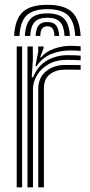

<svg xmlns="http://www.w3.org/2000/svg" viewBox="-20 -798 383 818"><path d="M131.2 -516.5 142.8 -578.5V-600H165.5L165.8 -593.2L151 -553.5H155.2Q174.5 -578 210.1 -590.4Q245.8 -602.8 280 -602.8Q288.5 -602.8 301.4 -602.2Q314.2 -601.8 323.5 -600.8V-581Q316 -582 303.8 -582.5Q291.5 -583 281 -583Q234.2 -583 196.6 -567.1Q159 -551.2 136.2 -516.5ZM97 0V-600H119.8L120 -542L115.2 -468.5H120.8Q140.2 -516.5 179.4 -539.8Q218.5 -563 269.2 -563Q282.5 -563 299.8 -562.4Q317 -561.8 323.5 -561V-541.2Q315 -542 296.6 -542.5Q278.2 -543 264.5 -543Q220 -543 187.8 -525Q155.5 -507 138 -478.2Q120.5 -449.5 120.5 -417.2V0ZM51.2 0V-600H74.2V0ZM143 0V-419Q143 -467.2 176 -494.1Q209 -521 254.8 -521Q271.2 -521 290.2 -521Q309.2 -521 323.5 -520.8V-500.8Q309.8 -501 290 -501.1Q270.2 -501.2 254.8 -501.2Q218.8 -501.2 192.9 -481.9Q167 -462.5 167 -421.2V0ZM181.8 -777.5Q109.2 -777.5 76.5 -746.6Q43.8 -715.8 40.2 -644.8H63Q66 -706 93.6 -732.5Q121.2 -759 181.8 -759Q242.2 -759 269.8 -732.5Q297.2 -706 300.5 -644.8H323.5Q319.5 -715.8 286.6 -746.6Q253.8 -777.5 181.8 -777.5ZM181.8 -741Q133 -741 110.8 -718.6Q88.5 -696.2 86 -644.8H108.8Q110.8 -686.2 127.8 -704.4Q144.8 -722.5 181.8 -722.5Q218.8 -722.5 235.8 -704.4Q252.8 -686.2 255 -644.8H277.8Q275 -696.2 252.8 -718.6Q230.5 -741 181.8 -741ZM181.8 -704.2Q156.5 -704.2 144.9 -690.4Q133.2 -676.5 131.8 -644.8H151.8Q152 -686 181.8 -686Q212 -686 211.8 -644.8H232Q230.2 -676.5 218.6 -690.4Q207 -704.2 181.8 -704.2Z"/></svg>

Font: Big Shoulders Inline Text
Style: Bold
Weight: 700
Designer: Patric King
Foundry: XO Type Co
Version: Version 1.000